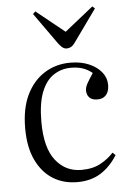

<svg xmlns="http://www.w3.org/2000/svg" viewBox="-55 -807 584 862"><g transform="rotate(-5 237.0 -376.0)"><path d="M259 14Q196 14 148.5 -16Q101 -46 73.5 -104Q46 -162 46 -247Q46 -336 75.5 -397Q105 -458 156.5 -490.5Q208 -523 273 -523Q321 -523 357 -507.5Q393 -492 413.5 -466.5Q434 -441 434 -410Q434 -389 427.5 -375.5Q421 -362 409.5 -355Q398 -348 381 -348Q356 -348 344.5 -360.5Q333 -373 333 -392Q333 -407 342.5 -424Q352 -441 370 -468Q351 -484 328 -492Q305 -500 274 -500Q231 -500 196 -477Q161 -454 141 -403.5Q121 -353 121 -269Q121 -153 165.5 -96Q210 -39 282 -39Q333 -39 368.5 -58.5Q404 -78 427 -104L440 -92Q408 -41 364 -13.5Q320 14 259 14ZM264 -588Q258 -588 252.5 -590Q247 -592 241 -597.5Q235 -603 227 -613L126 -755L137 -766L265 -663L394 -766L405 -756L299 -608Q292 -598 283 -593Q274 -588 264 -588Z"/></g></svg>

Font: Literata 60pt Light
Style: Regular
Weight: 300
Designer: Latin by Veronika Burian and Jose Scaglione. Greek by Irene Vlachou. Cyrillic by Vera Evstafieva.
Foundry: TypeTogether
Version: Version 3.103;gftools[0.9.29]